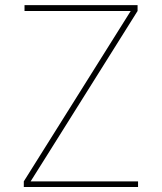

<svg xmlns="http://www.w3.org/2000/svg" viewBox="-20 -748 647 768"><path d="M75.2 0H532.2V-22.5H245.1H102.5L167 -125L530.3 -704.1V-727.5H78.1V-704.1H354H502.9L435.5 -596.7L75.2 -22.5Z"/></svg>

Font: Raveo Thin
Style: Regular
Weight: 100
Designer: Jakub Foglar, Rasmus Andersson (Inter)
Foundry: Jakubfoglar.com
Version: Version 1.100;Glyphs 3.2.3 (3260)